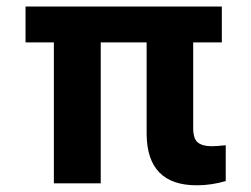

<svg xmlns="http://www.w3.org/2000/svg" viewBox="-20 -550 753 576"><path d="M645.5 -422.9H559.6V-165Q559.6 -134.3 573.2 -122.8Q586.9 -111.3 616.2 -111.3Q627.9 -111.3 657.2 -114.3V-6.8Q613.8 5.9 570.3 5.9Q421.4 5.9 419.9 -147.5V-422.9H282.2V0H141.6V-422.9H56.6V-530.3H645.5Z"/></svg>

Font: WEMIX Pretendard
Style: Bold
Weight: 700
Designer: Base glyphs from Inter by Rasmus Andersson; Hangeul glyphs from Noto Sans CJK(Source Han Sans) by Jang Soo-young and Kan
Foundry: Kil Hyung-jin
Version: Version 1.000